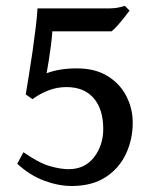

<svg xmlns="http://www.w3.org/2000/svg" viewBox="-20 -617 530 652"><path d="M430.7 -200.2Q430.7 -143.6 407.7 -94.5Q384.8 -45.4 338.6 -15.4Q292.5 14.6 223.6 14.6Q178.2 14.6 129.4 -3.7Q80.6 -22 38.6 -61L59.6 -100.1Q111.3 -64 148.2 -53.2Q185.1 -42.5 212.9 -42.5Q268.1 -42.5 299.3 -83Q330.6 -123.5 330.6 -179.2Q330.6 -246.1 298.1 -283.7Q265.6 -321.3 205.6 -321.3Q174.3 -321.3 145.3 -310.3Q116.2 -299.3 90.3 -280.3L67.4 -296.4Q71.8 -322.8 78.1 -361.6Q84.5 -400.4 90.6 -442.9Q96.7 -485.4 101.3 -523.9Q106 -562.5 107.4 -588.4H344.7Q372.6 -588.4 388.2 -592.8Q403.8 -597.2 403.8 -597.2L419.9 -581.1Q412.6 -570.8 401.1 -556.4Q389.6 -542 378.2 -529.3Q366.7 -516.6 358.9 -510.7H157.7Q156.7 -491.7 153.1 -463.6Q149.4 -435.5 145.3 -409.2Q141.1 -382.8 138.2 -368.2Q181.6 -384.8 240.7 -384.8Q303.2 -384.8 345.5 -358.6Q387.7 -332.5 409.2 -290.3Q430.7 -248 430.7 -200.2Z"/></svg>

Font: Namdhinggo SemiBold
Style: Regular
Weight: 600
Designer: Victor Gaultney
Foundry: SIL International
Version: Version 3.001